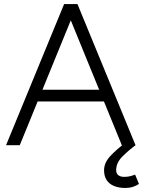

<svg xmlns="http://www.w3.org/2000/svg" viewBox="-20 -720 709 952"><path d="M584 0 298 -700H364L652 0ZM10 0 298 -700H364L78 0ZM146 -217V-275H516V-217ZM602 212Q569 212 545 202Q521 192 508.5 172.5Q496 153 496 124Q496 86 528.5 52Q561 18 602 -12L652 0Q617 26 586.5 56.5Q556 87 556 124Q556 140 566.5 148.5Q577 157 596 157Q615 157 630 152.5Q645 148 650 146L669 192Q656 201 639 206.5Q622 212 602 212Z"/></svg>

Font: Figtree Light Light
Style: Regular
Weight: 300
Version: Version 2.001;gftools[0.9.30]